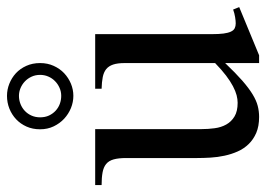

<svg xmlns="http://www.w3.org/2000/svg" viewBox="-124 -612 750 541"><g transform="rotate(-90 250.5 -341.0)"><path d="M365.7 14.6H343.8V-81.1Q315.4 -51.3 294.2 -32.7Q272.9 -14.2 255.6 -3.7Q238.3 6.8 223.1 10.7Q208 14.6 191.9 14.6Q166 14.6 147.2 6.6Q128.4 -1.5 115.5 -14.9Q102.5 -28.3 94.7 -45.9Q86.9 -63.5 82.8 -82.8Q78.6 -102.1 77.4 -122.1Q76.2 -142.1 76.2 -159.7V-359.9Q76.2 -381.8 72.3 -395.5Q68.4 -409.2 59.3 -416.5Q50.3 -423.8 35.6 -426.5Q21 -429.2 0 -429.2V-447.3H157.7V-147.9Q157.7 -128.9 160.2 -110.6Q162.6 -92.3 170.7 -77.9Q178.7 -63.5 193.4 -54.7Q208 -45.9 231.9 -45.9Q241.7 -45.9 253.2 -48.8Q264.6 -51.8 278.6 -59.1Q292.5 -66.4 308.6 -78.6Q324.7 -90.8 343.8 -109.4V-363.8Q343.8 -384.3 339.6 -396.7Q335.4 -409.2 326.7 -416.3Q317.9 -423.3 304.2 -426Q290.5 -428.7 271.5 -429.2V-447.3H425.3V-118.7Q425.3 -98.6 427 -85.7Q428.7 -72.8 432.4 -64.9Q436 -57.1 441.9 -54.2Q447.8 -51.3 455.6 -51.3Q462.4 -51.3 473.1 -53Q483.9 -54.7 494.6 -58.6L501.5 -41.5ZM310.5 -602.5Q310.5 -615.7 305.4 -626.7Q300.3 -637.7 292 -645.5Q283.7 -653.3 273.2 -657.7Q262.7 -662.1 251.5 -662.1Q239.3 -662.1 228.3 -657.7Q217.3 -653.3 209 -645.5Q200.7 -637.7 195.8 -626.7Q190.9 -615.7 190.9 -602.5Q190.9 -588.4 196 -577.4Q201.2 -566.4 209.7 -558.6Q218.3 -550.8 229 -546.9Q239.7 -543 251.5 -543Q263.7 -543 274.4 -547.9Q285.2 -552.7 293.2 -560.8Q301.3 -568.8 305.9 -579.6Q310.5 -590.3 310.5 -602.5ZM343.8 -602.5Q343.8 -581.5 335.9 -564.2Q328.1 -546.9 315.2 -534.7Q302.2 -522.5 285.6 -515.6Q269 -508.8 251.5 -508.8Q233.9 -508.8 217 -515.6Q200.2 -522.5 187 -534.7Q173.8 -546.9 165.5 -564.2Q157.2 -581.5 157.2 -602.5Q157.2 -623.5 164.8 -640.6Q172.4 -657.7 185.3 -669.9Q198.2 -682.1 215.3 -689Q232.4 -695.8 251.5 -695.8Q269 -695.8 285.6 -689.2Q302.2 -682.6 315.2 -670.7Q328.1 -658.7 335.9 -641.4Q343.8 -624 343.8 -602.5Z"/></g></svg>

Font: Doulos SIL Am
Style: Regular
Weight: 400
Designer: Walt Agee, Victor Gaultney, Peter Martin, Debbi Hosken, Becca Hirsbrunner
Foundry: SIL International
Version: Version 5.000